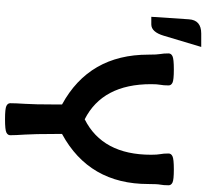

<svg xmlns="http://www.w3.org/2000/svg" viewBox="-48 -754 810 753"><g transform="rotate(90 356.5 -377.0)"><path d="M75.2 -565.9H45.4L55.2 -712.9Q58.1 -761.7 110.8 -761.7H163.6L119.6 -614.7Q105 -565.9 75.2 -565.9ZM189 -633.8Q189 -643.6 199.7 -648.9Q210.4 -654.3 252 -654.3Q293.5 -654.3 304 -648.9Q314.5 -643.6 314.5 -633.8Q314.5 -613.3 312 -601.1Q309.6 -588.9 309.6 -564.9Q309.6 -374.5 447.3 -304.7Q586.4 -374.5 586.4 -564.9Q586.4 -588.9 584 -601.1Q581.5 -613.3 581.5 -633.8Q581.5 -643.6 592.3 -648.9Q603 -654.3 644 -654.3Q685.1 -654.3 695.6 -648.9Q706.1 -643.6 706.1 -633.8Q706.1 -613.3 703.6 -601.1Q701.2 -588.9 701.2 -554.2Q701.2 -322.3 504.9 -215.8V-187Q504.9 -107.4 507.3 -70.3Q509.8 -33.2 509.8 -12.7Q509.8 -2.9 499.3 2.4Q488.8 7.8 447.3 7.8Q405.8 7.8 395 2.4Q384.3 -2.9 384.3 -12.7Q384.3 -33.2 386.7 -70.3Q389.2 -107.4 389.2 -187V-215.8Q193.8 -322.3 193.8 -554.2Q193.8 -588.9 191.4 -601.1Q189 -613.3 189 -633.8Z"/></g></svg>

Font: Bainsley
Style: Bold
Weight: 700
Designer: Paul James MIller
Foundry: High-Logic / Made with FontCreator
Version: Version 1.411;March 28, 2021;FontCreator 13.0.0.2683 64-bit